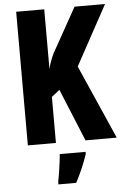

<svg xmlns="http://www.w3.org/2000/svg" viewBox="-61 -757 663 1022"><g transform="rotate(-5 270.0 -246.5)"><path d="M540 0 366 -395 540 -714H377L243 -474C228 -441 219 -415 215 -394V-714H65V0H215V-246L258 -280L373 0ZM368 72V61H230C227 103 216 173 209 208V221H304C329 174 352 122 368 72Z"/></g></svg>

Font: Noto Sans Gurmukhi UI ExtraCondensed ExtraBold
Style: Regular
Weight: 800
Width: 2
Designer: Jelle Bosma - Monotype Design Team
Foundry: Monotype Imaging Inc.
Version: Version 2.004